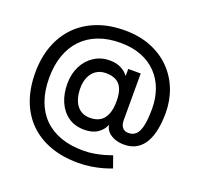

<svg xmlns="http://www.w3.org/2000/svg" viewBox="-152 -877 1287 1244"><g transform="rotate(20 491.5 -255.5)"><path d="M509.3 199.2Q401.4 199.2 316.4 168Q231.4 136.7 171.9 77.9Q112.3 19 81.1 -65.2Q49.8 -149.4 49.8 -255.9Q49.8 -359.4 81.1 -443.4Q112.3 -527.3 171.4 -587.2Q230.5 -647 314.2 -679.2Q397.9 -711.4 503.4 -711.4Q604.5 -711.4 684.1 -679.4Q763.7 -647.5 819.3 -590.8Q875 -534.2 904.3 -459Q933.6 -383.8 933.6 -297.4Q933.6 -240.2 924.3 -189Q915 -137.7 893.8 -98.4Q872.6 -59.1 836.7 -36.4Q800.8 -13.7 748 -13.7Q713.9 -13.7 685.3 -24.2Q656.7 -34.7 638.2 -53.5Q619.6 -72.3 615.7 -97.7H612.8Q600.1 -64.5 565.2 -40.3Q530.3 -16.1 473.6 -16.1Q408.2 -16.1 362.5 -48.3Q316.9 -80.6 293.2 -135.5Q269.5 -190.4 269.5 -259.3Q269.5 -328.1 296.6 -381.3Q323.7 -434.6 371.1 -464.8Q418.5 -495.1 477.5 -495.1Q525.4 -495.1 558.1 -477.3Q590.8 -459.5 604.5 -438H607.9V-483.9H693.8V-160.6Q693.8 -130.9 708 -112.5Q722.2 -94.2 750.5 -94.2Q783.7 -94.2 803.7 -116Q823.7 -137.7 832.5 -182.1Q841.3 -226.6 841.3 -294.4Q841.3 -365.2 819.6 -425.8Q797.9 -486.3 755.1 -531.2Q712.4 -576.2 649.7 -601.1Q586.9 -626 504.4 -626Q419.4 -626 353 -600.6Q286.6 -575.2 240.5 -527.1Q194.3 -479 170.2 -410.4Q146 -341.8 146 -255.4Q146 -168 170.2 -99.4Q194.3 -30.8 241.5 16.6Q288.6 64 356.7 88.6Q424.8 113.3 513.2 113.3Q554.7 113.3 592.3 106.4Q629.9 99.6 659.9 90.8Q689.9 82 707.5 75.2L735.8 155.8Q713.4 165 677.7 175.3Q642.1 185.5 598.6 192.4Q555.2 199.2 509.3 199.2ZM481.9 -101.1Q525.4 -101.1 553.2 -119.4Q581.1 -137.7 594.7 -173.3Q608.4 -209 608.4 -261.2Q608.4 -314.5 594.2 -346.9Q580.1 -379.4 552 -394.3Q523.9 -409.2 483.4 -409.2Q443.8 -409.2 416 -390.4Q388.2 -371.6 373.3 -338.4Q358.4 -305.2 358.4 -261.2Q358.4 -215.8 371.6 -179.4Q384.8 -143.1 412.4 -122.1Q439.9 -101.1 481.9 -101.1Z"/></g></svg>

Font: Inter 20pt Medium
Style: Regular
Weight: 500
Version: Version 4.001;git-66647c0bb